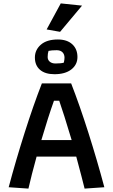

<svg xmlns="http://www.w3.org/2000/svg" viewBox="-20 -1108 664 1128"><path d="M254 -935 337 -1088 462 -1075 333 -921ZM185 -770Q185 -815 220 -845.5Q255 -876 320 -876Q374 -876 404.5 -848Q435 -820 435 -773Q435 -728 399 -700Q363 -672 300 -672Q245 -672 215 -698Q185 -724 185 -770ZM355 -740Q359 -758 359 -769Q359 -789 347 -801Q335 -813 313 -813Q282 -813 265 -809Q260 -793 260 -773Q260 -756 272.5 -745.5Q285 -735 306 -735Q339 -735 355 -740ZM31 -8Q72 -162 124 -326Q176 -490 226 -618H398Q448 -490 500 -326Q552 -162 593 -8L477 0L459 -71Q439 -149 428 -188H195Q165 -79 147 0ZM401 -285Q353 -445 328 -516H297Q263 -421 223 -285Z"/></svg>

Font: Athiti SemiBold
Style: Regular
Weight: 600
Designer: CadsonDemak Team
Foundry: CadsonDemak
Version: Version 1.033